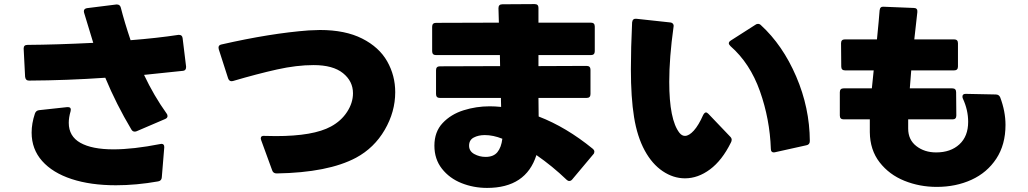

<svg xmlns="http://www.w3.org/2000/svg" viewBox="-20 -848 5040 941"><path d="M548 60Q424 60 331 29.5Q238 -1 186.5 -59Q135 -117 135 -198Q135 -243 151 -291Q156 -306 171 -308L309 -323H313Q327 -323 327 -311Q327 -306 326 -303Q317 -272 317 -246Q317 -180 374 -148Q431 -116 536 -116Q633 -116 765 -142L771 -143Q785 -143 785 -128V-125L773 21Q772 38 755 41Q648 60 548 60ZM640 -203Q630 -203 624 -213Q550 -337 496 -467Q308 -454 122 -453Q105 -453 103 -472L96 -609V-611Q96 -628 115 -628Q256 -629 437 -638L392 -786L391 -793Q391 -805 406 -808L550 -826H553Q568 -826 572 -811Q590 -740 620 -651Q748 -661 854 -677H858Q873 -677 875 -661L892 -522V-519Q892 -503 878 -501Q757 -488 686 -481Q734 -379 797 -291Q801 -286 801 -279Q801 -270 790 -265L650 -205Q646 -203 640 -203Z M1314 -13 1260 -161 1258 -169Q1258 -184 1276 -182Q1295 -181 1332 -181Q1516 -181 1602 -228Q1652 -255 1681 -299.5Q1710 -344 1710 -391Q1710 -450 1661 -489.5Q1612 -529 1517 -529Q1434 -529 1337.5 -507.5Q1241 -486 1122 -451L1115 -450Q1103 -450 1098 -464L1052 -607Q1051 -610 1051 -615Q1051 -627 1065 -630Q1306 -685 1493 -699L1548 -701Q1672 -701 1755 -659Q1838 -617 1877.5 -547.5Q1917 -478 1917 -396Q1917 -300 1865.5 -211.5Q1814 -123 1725 -75Q1588 -2 1336 2Q1319 2 1314 -13Z M2367 73Q2301 73 2242 49.5Q2183 26 2146 -21Q2109 -68 2109 -134Q2109 -202 2149.5 -245Q2190 -288 2252 -307.5Q2314 -327 2380 -327Q2406 -327 2436 -324Q2435 -337 2435 -368H2136Q2117 -368 2117 -387V-504Q2117 -523 2136 -523L2431 -524L2430 -578H2117Q2098 -578 2098 -597V-717Q2098 -736 2117 -736L2425 -737L2423 -808Q2423 -827 2442 -827L2600 -828Q2619 -828 2619 -810V-737H2876Q2895 -737 2895 -718V-597Q2895 -578 2876 -578H2619V-524L2855 -525Q2874 -525 2874 -506V-387Q2874 -368 2855 -368H2619L2620 -277Q2755 -225 2885 -119Q2893 -112 2893 -105Q2893 -97 2888 -92L2784 32Q2778 39 2770 39Q2763 39 2757 33Q2687 -34 2609 -88Q2558 73 2367 73ZM2356 -186Q2325 -186 2302 -174Q2279 -162 2279 -134Q2279 -107 2304.5 -93Q2330 -79 2360 -79Q2399 -79 2418 -102.5Q2437 -126 2442 -168Q2397 -186 2356 -186Z M3072 -509Q3072 -612 3078 -738Q3080 -758 3099 -756L3265 -738Q3274 -737 3278.5 -731Q3283 -725 3281 -716Q3260 -565 3260 -447Q3260 -261 3310 -197Q3322 -182 3337 -182Q3357 -182 3380.5 -208Q3404 -234 3426 -284Q3433 -297 3440 -297Q3445 -297 3452 -290L3559 -178Q3566 -171 3566 -163Q3566 -156 3562 -149Q3519 -62 3460 -18Q3401 26 3337 26Q3280 26 3228 -9Q3176 -44 3140 -110Q3103 -178 3087.5 -274Q3072 -370 3072 -509ZM3773 -101Q3758 -101 3758 -118Q3753 -264 3704.5 -401Q3656 -538 3560 -622Q3552 -630 3552 -636Q3552 -643 3561 -649L3683 -727Q3688 -731 3695 -731Q3703 -731 3709 -725Q3816 -627 3882 -473.5Q3948 -320 3949 -157Q3949 -139 3932 -136L3779 -102Q3777 -101 3773 -101Z M4571 68Q4487 68 4412.5 38Q4338 8 4291 -52.5Q4244 -113 4243 -200V-263H4115Q4096 -263 4096 -282V-396Q4096 -415 4115 -415H4253L4262 -503H4122Q4103 -503 4103 -522L4102 -636Q4102 -655 4121 -655H4278Q4288 -755 4291 -797Q4293 -817 4311 -815L4459 -809Q4468 -809 4472.5 -804Q4477 -799 4476 -789L4461 -655H4656Q4675 -655 4675 -636V-522Q4675 -503 4656 -503H4446L4439 -415H4647Q4666 -415 4666 -396L4667 -282Q4667 -263 4649 -263H4431V-218Q4431 -163 4471 -132Q4511 -101 4568 -101Q4639 -101 4682 -140.5Q4725 -180 4725 -251Q4725 -309 4699 -365Q4697 -369 4697 -375Q4697 -388 4713 -388L4860 -385Q4876 -385 4882 -371Q4908 -302 4908 -236Q4908 -139 4863 -70.5Q4818 -2 4741.5 33Q4665 68 4571 68Z"/></svg>

Font: LINE Seed JP_TTF ExtraBold
Style: Regular
Weight: 800
Designer: LY Corporation & Fontrix & Fontworks
Version: Version 1.015